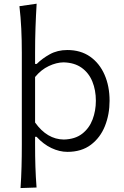

<svg xmlns="http://www.w3.org/2000/svg" viewBox="-20 -794 656 1018"><path d="M88.9 203.1Q92.8 145.5 94.2 90.3Q95.7 35.2 95.7 -28.8V-515.1Q95.7 -581.1 92.8 -642.1Q89.8 -703.1 83 -761.2L174.3 -774.4Q170.4 -710.9 168.2 -647.2Q166 -583.5 166 -515.1V-455.1H174.8Q203.6 -483.9 244.1 -506.3Q284.7 -528.8 336.9 -528.8Q407.7 -528.8 457.8 -493.7Q507.8 -458.5 534.4 -397.7Q561 -336.9 561 -259.8Q561 -187.5 536.4 -125.7Q511.7 -64 461.9 -26.4Q412.1 11.2 337.4 11.2Q295.4 11.2 252.7 -9Q210 -29.3 173.8 -68.8H166V-26.4Q166 35.6 167.7 89.1Q169.4 142.6 173.8 200.2ZM318.4 -54.2Q377.9 -55.7 415.5 -84.7Q453.1 -113.8 470.7 -160.2Q488.3 -206.5 488.3 -259.8Q488.3 -315.9 469.7 -361.6Q451.2 -407.2 413.1 -434.6Q375 -461.9 316.9 -463.4Q279.3 -462.9 238.8 -443.8Q198.2 -424.8 166 -385.7V-144.5Q229.5 -55.2 318.4 -54.2Z"/></svg>

Font: Pinar Regular
Style: Regular
Weight: 400
Designer: Amin Abedi
Version: Version 3.000